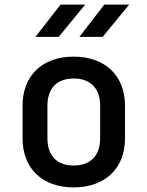

<svg xmlns="http://www.w3.org/2000/svg" viewBox="-20 -805 640 834"><path d="M235 -645 350 -785H243L134 -645ZM426 -645 541 -785H433L325 -645ZM300 9C437 9 523 -74 523 -204V-346C523 -476 437 -559 300 -559C163 -559 78 -476 78 -346V-204C78 -74 163 9 300 9ZM300 -86C228 -86 186 -128 186 -204V-346C186 -422 228 -464 300 -464C372 -464 415 -422 415 -346V-204C415 -128 372 -86 300 -86Z"/></svg>

Font: Tekne LDO SemiBold
Style: Regular
Weight: 600
Monospace: yes
Designer: Alessio Laiso, Mario Rullo, Paolo Rosset
Foundry: Alessio Laiso
Version: Version 1.000;hotconv 1.0.109;makeotfexe 2.5.65596